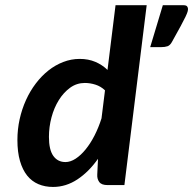

<svg xmlns="http://www.w3.org/2000/svg" viewBox="-20 -722 753 749"><path d="M399.4 0Q376 0 367.2 -12Q358.4 -23.9 359.4 -41L362.3 -102.5Q326.7 -51.8 282 -22.2Q237.3 7.3 187 7.3Q155.3 7.3 129.6 -3.7Q104 -14.6 85.9 -37.1Q67.9 -59.6 57.9 -94.2Q47.9 -128.9 47.9 -175.8Q47.9 -217.3 56.6 -256.8Q65.4 -296.4 81.3 -331.5Q97.2 -366.7 119.6 -396.2Q142.1 -425.8 168.9 -447Q195.8 -468.3 226.8 -480.2Q257.8 -492.2 291 -492.2Q324.7 -492.2 351.8 -480.7Q378.9 -469.2 399.4 -449.2L430.7 -701.7H552.2L465.3 0ZM235.4 -89.8Q254.9 -89.8 275.1 -103Q295.4 -116.2 314.2 -139.4Q333 -162.6 348.9 -193.6Q364.7 -224.6 376 -260.3L389.6 -369.6Q373 -385.3 352.3 -391.8Q331.5 -398.4 311 -398.4Q279.3 -398.4 253.7 -379.9Q228 -361.3 209.5 -331.5Q190.9 -301.8 180.9 -264.2Q170.9 -226.6 170.9 -188Q170.9 -137.7 188 -113.8Q205.1 -89.8 235.4 -89.8ZM694.8 -701.7Q706.5 -701.7 710 -697Q713.4 -692.4 713.4 -687Q713.4 -682.6 711.7 -676.3Q710 -669.9 703.6 -656.5Q697.3 -643.1 684.8 -620.1Q672.4 -597.2 651.4 -559.6Q644 -545.4 633.8 -541.7Q623.5 -538.1 607.9 -538.1H565.9L615.2 -701.7Z"/></svg>

Font: Carlito
Style: Bold Italic
Weight: 700
Italic angle: -7°
Designer: Lukasz Dziedzic
Foundry: tyPoland Lukasz Dziedzic
Version: Version 1.104